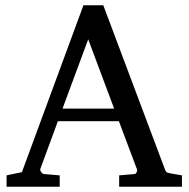

<svg xmlns="http://www.w3.org/2000/svg" viewBox="-20 -707 714 727"><path d="M314 -558.1 216.8 -295.9H412.1ZM431.2 0V-43L488.8 -47.9Q493.7 -47.9 497.1 -54.4Q500.5 -61 499 -64.9L430.2 -248H199.2L132.8 -67.9Q131.8 -64.9 132.8 -61.5Q133.8 -58.1 136.2 -54.9Q138.7 -51.8 141.6 -49.8Q144.5 -47.9 147 -47.9L206.1 -43V0H4.9V-43L63 -55.2L295.9 -687H371.1L603 -69.8Q606.4 -59.6 609.6 -56.2Q612.8 -52.7 624 -50.8L668.9 -43V0Z"/></svg>

Font: BabelStone Ogham Lithic
Style: Regular
Weight: 400
Designer: Andrew West
Foundry: BabelStone
Version: Version 1.02 March 14, 2022